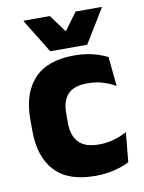

<svg xmlns="http://www.w3.org/2000/svg" viewBox="-81 -744 608 813"><g transform="rotate(-10 223.5 -337.0)"><path d="M263 13Q146 13 89.5 -48.5Q33 -110 33 -221.5V-272.5Q33 -382 89.5 -443.5Q146 -505 262.5 -505Q292.5 -505 318.5 -500.8Q344.5 -496.5 366.5 -489Q388.5 -481.5 405 -473L417.5 -346.5Q393 -360.5 363.5 -369.8Q334 -379 297 -379Q239 -379 213 -351Q187 -323 187 -270V-227.5Q187 -173.5 214.5 -144.5Q242 -115.5 300.5 -115.5Q337 -115.5 366.2 -124.2Q395.5 -133 422 -147L410 -20Q384 -6 346 3.5Q308 13 263 13ZM166 -540 77.5 -684.5V-687H190.5L243.5 -614.5H248L301 -687H413.5V-684.5L325 -540Z"/></g></svg>

Font: Anek Latin
Style: Bold
Weight: 700
Designer: Yesha Goshar
Foundry: Ek Type
Version: Version 1.003